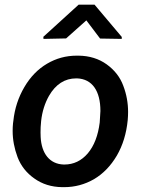

<svg xmlns="http://www.w3.org/2000/svg" viewBox="-20 -770 597 800"><path d="M374 -750.5H307.6L160.6 -616.7L161.1 -607.9L255.4 -609.9L339.8 -685.1L397 -609.4L487.3 -607.9V-616.2ZM34.2 -255.9C33.2 -245.1 32.7 -234.9 32.7 -224.6C32.7 -188 39.6 -151.4 53.2 -115.2C66.9 -79.1 90.3 -49.3 123 -26.4C155.8 -2.9 194.3 9.3 239.3 9.8C241.7 9.8 244.1 9.8 247.1 9.8C292 9.8 333.5 -1.5 371.6 -23.4C409.7 -45.9 441.4 -78.6 466.8 -121.6C491.7 -164.6 506.8 -213.9 512.2 -270C513.2 -281.7 513.7 -293 513.7 -303.7C513.7 -340.3 507.3 -377 493.7 -412.6C480.5 -448.7 457 -478.5 424.3 -502C391.6 -525.4 352.5 -537.6 307.1 -538.1C304.7 -538.1 302.2 -538.1 299.8 -538.1C254.9 -538.1 213.9 -526.9 175.8 -504.4C137.7 -481.9 106.4 -449.7 81.5 -407.2C56.6 -364.7 41 -317.9 35.6 -266.1ZM149.4 -199.2C148.9 -205.1 148.9 -211.4 148.9 -218.3C148.9 -231.9 149.4 -248 151.4 -266.1C155.8 -305.7 167 -340.3 184.1 -370.6C211.9 -418.9 250 -443.4 297.4 -443.4C298.8 -443.4 299.8 -443.4 301.3 -443.4C364.3 -440.9 398.4 -391.1 398.4 -307.6L395.5 -259.8C388.7 -205.1 372.1 -162.1 345.7 -130.9C319.3 -100.1 286.6 -84.5 248.5 -84.5C247.6 -84.5 246.1 -84.5 245.1 -84.5C186.5 -86.4 152.8 -130.9 149.4 -199.2Z"/></svg>

Font: Roboto Medium
Style: Italic
Weight: 500
Italic angle: -12°
Designer: Google
Version: Version 2.137; 2017